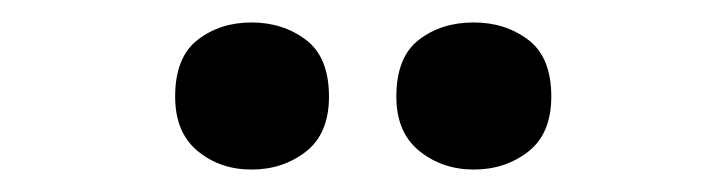

<svg xmlns="http://www.w3.org/2000/svg" viewBox="-20 -772 647 171"><path d="M136 -686Q136 -721 156 -736.5Q176 -752 204 -752Q232 -752 252.5 -736.5Q273 -721 273 -686Q273 -653 252.5 -637Q232 -621 204 -621Q176 -621 156 -637.5Q136 -654 136 -686ZM333 -686Q333 -721 353 -736.5Q373 -752 402 -752Q430 -752 450.5 -736.5Q471 -721 471 -686Q471 -653 450.5 -637Q430 -621 402 -621Q374 -621 353.5 -637.5Q333 -654 333 -686Z"/></svg>

Font: Noto Sans Sundanese
Style: Bold
Weight: 700
Version: Version 2.003